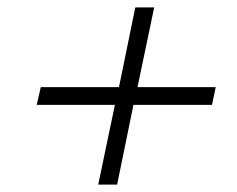

<svg xmlns="http://www.w3.org/2000/svg" viewBox="-20 -620 640 518"><path d="M290 -337H79L90 -385H301L345 -600H396L351 -385H562L552 -337H340L296 -122H245Z"/></svg>

Font: Mona Sans Light
Style: Italic
Weight: 300
Italic angle: -11.7°
Designer: Deni Anggara
Foundry: GitHub
Version: Version 2.000